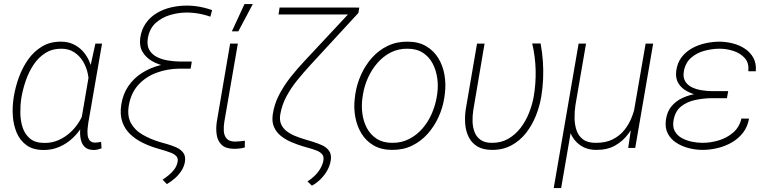

<svg xmlns="http://www.w3.org/2000/svg" viewBox="-20 -749 3894 972"><path d="M48.8 -252 50.3 -262.2Q58.1 -309.1 75.7 -357.7Q93.3 -406.2 122.1 -447.3Q150.9 -488.3 192.4 -513.4Q233.9 -538.6 289.1 -538.1Q323.2 -538.1 350.1 -525.6Q377 -513.2 397 -492.2Q417 -471.2 429.7 -443.8Q442.4 -416.5 448 -386Q453.6 -355.5 451.7 -324.7L429.2 -190.4Q419.9 -150.9 399.2 -114.7Q378.4 -78.6 348.4 -50.3Q318.4 -22 280.8 -5.6Q243.2 10.7 200.7 10.3Q147 10.3 113.8 -14.2Q80.6 -38.6 64.2 -77.9Q47.9 -117.2 44.9 -162.8Q42 -208.5 48.8 -252ZM89.8 -262.2 87.9 -252Q82.5 -216.8 83 -177.2Q83.5 -137.7 94.7 -103.3Q106 -68.8 132.3 -47.1Q158.7 -25.4 205.1 -25.4Q242.2 -24.9 275.4 -39.3Q308.6 -53.7 335.7 -78.4Q362.8 -103 381.8 -134.5Q400.9 -166 410.2 -200.7L429.2 -309.1Q431.6 -341.8 424.6 -375.5Q417.5 -409.2 400.4 -437.7Q383.3 -466.3 356.2 -484.1Q329.1 -502 292.5 -502.4Q245.1 -502.9 210 -480.7Q174.8 -458.5 150.6 -422.4Q126.5 -386.2 111.6 -343.8Q96.7 -301.3 89.8 -262.2ZM462.9 -528.3H496.6L427.2 -127.9Q425.3 -116.2 423.6 -99.1Q421.9 -82 423.6 -65.7Q425.3 -49.3 434.1 -38.3Q442.9 -27.3 461.4 -26.9Q469.2 -26.9 476.6 -28.3Q483.9 -29.8 491.7 -30.8L494.1 2Q484.4 5.4 475.1 7.8Q465.8 10.3 455.6 10.3Q426.3 10.3 411.1 -3.2Q396 -16.6 390.4 -37.8Q384.8 -59.1 385.5 -83Q386.2 -106.9 389.2 -128.4L439 -419.4Z M1053.7 -697.8 1044.9 -664.6Q1025.9 -671.4 1006.1 -676Q986.3 -680.7 965.8 -683.1Q945.3 -685.5 925.3 -685.5Q883.3 -685.5 841.3 -673.1Q799.3 -660.6 768.6 -633.1Q737.8 -605.5 729 -558.6Q722.2 -521.5 734.9 -498Q747.6 -474.6 772.7 -461.4Q797.9 -448.2 828.6 -443.1Q859.4 -438 888.7 -437.5H950.7L945.8 -405.8H886.7Q853.5 -406.2 816.9 -414.3Q780.3 -422.4 749.5 -439.9Q718.8 -457.5 701.7 -486.3Q684.6 -515.1 689.9 -556.6Q696.3 -600.6 718.5 -631.8Q740.7 -663.1 773.9 -682.9Q807.1 -702.6 846.4 -711.7Q885.7 -720.7 926.3 -720.7Q947.8 -720.7 969.5 -718Q991.2 -715.3 1012.2 -710.2Q1033.2 -705.1 1053.7 -697.8ZM885.7 -431.2H950.2L944.8 -401.4H887.7Q827.6 -400.9 773.4 -381.1Q719.2 -361.3 681.4 -320.6Q643.6 -279.8 632.3 -216.3Q623 -161.1 643.1 -125.2Q663.1 -89.4 702.4 -66.9Q741.7 -44.4 788.1 -30.3L826.2 -19.5Q848.1 -13.2 870.6 -3.7Q893.1 5.9 906.7 22.9Q920.4 40 916.5 68.4Q912.6 93.3 898.9 114.7Q885.3 136.2 865.5 153.6Q845.7 170.9 824.7 183.1L803.2 160.6Q819.3 149.9 835.7 136.5Q852.1 123 863.8 106.4Q875.5 89.8 879.4 69.3Q882.3 51.3 871.8 40.8Q861.3 30.3 845.5 24.4Q829.6 18.6 816.4 14.2L783.2 4.4Q741.2 -7.3 703.9 -25.4Q666.5 -43.5 639.2 -69.6Q611.8 -95.7 599.1 -132.3Q586.4 -168.9 593.8 -218.3Q602.1 -272.5 629.4 -312.5Q656.7 -352.5 697.3 -378.7Q737.8 -404.8 786.4 -417.7Q835 -430.7 885.7 -431.2Z M1145 -528.3H1184.1L1115.7 -132.8Q1111.8 -108.9 1113 -85.9Q1114.3 -63 1127 -47.9Q1139.6 -32.7 1168.9 -32.2Q1181.6 -32.2 1194.3 -33.7Q1207 -35.2 1219.7 -36.6L1219.2 -2.4Q1205.6 1.5 1191.9 2.9Q1178.2 4.4 1164.1 4.4Q1122.6 3.9 1102.3 -15.6Q1082 -35.2 1077.1 -66.4Q1072.3 -97.7 1077.6 -132.8ZM1153.8 -590.3 1217.8 -728.5H1259.8L1186.5 -590.3Z M1773.9 -710.4H1798.8L1794.4 -683.6L1548.8 -417Q1516.6 -381.8 1485.4 -343.5Q1454.1 -305.2 1430.7 -262Q1407.2 -218.8 1398.9 -169.9Q1394 -140.6 1403.3 -119.9Q1412.6 -99.1 1431.2 -85Q1449.7 -70.8 1473.4 -61Q1497.1 -51.3 1520.5 -44.4L1564 -31.2Q1587.9 -23.9 1610.1 -13.9Q1632.3 -3.9 1645.5 13.9Q1658.7 31.7 1654.8 61Q1650.9 87.9 1637.2 112.8Q1623.5 137.7 1603 158Q1582.5 178.2 1559.1 190.9L1536.6 169.4Q1555.2 158.2 1572.3 141.6Q1589.4 125 1601.3 105Q1613.3 85 1617.2 63.5Q1620.6 43.5 1610.8 32Q1601.1 20.5 1585.2 14.2Q1569.3 7.8 1554.2 3.4L1513.7 -8.3Q1483.4 -17.6 1454.1 -30Q1424.8 -42.5 1401.9 -61Q1378.9 -79.6 1367.2 -106Q1355.5 -132.3 1360.8 -169.4Q1368.2 -221.7 1393.1 -269.3Q1418 -316.9 1451.9 -359.6Q1485.8 -402.3 1521 -439.5ZM1395.5 -710.9H1780.8L1774.9 -675.8H1390.1Z M1776.4 -254.4 1778.8 -272.9Q1786.6 -323.7 1808.1 -371.3Q1829.6 -418.9 1863.3 -456.8Q1897 -494.6 1942.4 -516.6Q1987.8 -538.6 2043.5 -538.1Q2098.6 -538.1 2137.5 -515.1Q2176.3 -492.2 2199.2 -454.3Q2222.2 -416.5 2230.2 -369.4Q2238.3 -322.3 2231.9 -273.4L2229.5 -254.9Q2221.7 -204.1 2200.2 -156.7Q2178.7 -109.4 2145 -71.5Q2111.3 -33.7 2066.2 -11.7Q2021 10.3 1965.3 9.8Q1910.2 9.8 1871.3 -12.9Q1832.5 -35.6 1809.6 -73.7Q1786.6 -111.8 1778.3 -158.7Q1770 -205.6 1776.4 -254.4ZM1817.9 -272.9 1814.9 -253.9Q1809.1 -214.4 1814.5 -174.1Q1819.8 -133.8 1837.6 -100.3Q1855.5 -66.9 1887.2 -46.4Q1918.9 -25.9 1965.3 -25.9Q2012.7 -25.4 2051 -45.2Q2089.4 -64.9 2118.2 -97.9Q2147 -130.9 2165 -171.9Q2183.1 -212.9 2190.4 -254.9L2193.4 -273.4Q2199.2 -313 2193.6 -353.3Q2188 -393.6 2170.4 -427.2Q2152.8 -460.9 2121.1 -481.7Q2089.4 -502.4 2043 -502.4Q1996.1 -502.9 1957.8 -483.2Q1919.4 -463.4 1890.6 -430.2Q1861.8 -397 1843.3 -356Q1824.7 -314.9 1817.9 -272.9Z M2395 -528.3H2433.1L2376 -191.4Q2371.6 -163.1 2372.3 -134Q2373 -105 2382.6 -80.3Q2392.1 -55.7 2413.3 -40.8Q2434.6 -25.9 2469.7 -25.9Q2516.6 -25.4 2553 -46.4Q2589.4 -67.4 2615.5 -101.6Q2641.6 -135.7 2658 -177Q2674.3 -218.3 2681.6 -258.3Q2693.4 -325.7 2691.7 -394.3Q2689.9 -462.9 2674.3 -528.8H2716.8Q2725.1 -483.9 2728.3 -439.2Q2731.4 -394.5 2729.5 -349.6Q2727.5 -304.7 2720.2 -259.8Q2711.9 -210.9 2692.9 -163.1Q2673.8 -115.2 2643.1 -75.9Q2612.3 -36.6 2569.1 -13.2Q2525.9 10.3 2470.7 9.8Q2425.8 9.8 2397.2 -7.3Q2368.7 -24.4 2353.8 -53.2Q2338.9 -82 2335.4 -118.2Q2332 -154.3 2337.4 -192.9Z M3248.5 -528.3H3286.6L3195.8 0H3160.2L3178.7 -125ZM3203.1 -246.1 3229 -247.1Q3221.2 -199.7 3204.6 -153.8Q3188 -107.9 3160.6 -71Q3133.3 -34.2 3093.5 -12Q3053.7 10.3 2998.5 9.8Q2951.2 9.8 2917.2 -13.9Q2883.3 -37.6 2867.4 -77.1Q2851.6 -116.7 2857.9 -162.6L2867.2 -216.3H2893.1Q2888.2 -184.6 2888.7 -151.1Q2889.2 -117.7 2898.7 -89.4Q2908.2 -61 2931.4 -43.5Q2954.6 -25.9 2995.1 -25.9Q3045.4 -25.4 3081.3 -43.2Q3117.2 -61 3141.6 -91.6Q3166 -122.1 3180.7 -161.9Q3195.3 -201.7 3203.1 -246.1ZM2909.2 -528.3H2946.8L2820.8 203.1H2783.2Z M3577.6 -280.8H3665L3660.2 -252H3580.6Q3541.5 -251.5 3500.2 -242.9Q3459 -234.4 3428.7 -210.7Q3398.4 -187 3390.1 -141.1Q3383.8 -107.9 3395.8 -85.7Q3407.7 -63.5 3430.9 -50.5Q3454.1 -37.6 3482.2 -31.7Q3510.3 -25.9 3536.6 -25.9Q3577.1 -25.9 3618.7 -38.3Q3660.2 -50.8 3691.7 -77.9Q3723.1 -105 3733.4 -148.9L3772 -148.4Q3764.6 -106.9 3741.5 -77.1Q3718.3 -47.4 3685.1 -28.1Q3651.9 -8.8 3613.3 0.5Q3574.7 9.8 3536.1 9.8Q3502 9.8 3467.3 1Q3432.6 -7.8 3404.3 -25.9Q3376 -43.9 3360.8 -72.8Q3345.7 -101.6 3351.1 -142.1Q3356.9 -184.1 3379.4 -210.9Q3401.9 -237.8 3434.6 -252.9Q3467.3 -268.1 3504.6 -274.2Q3542 -280.3 3577.6 -280.8ZM3661.1 -257.8H3579.1Q3550.8 -258.8 3518.1 -265.6Q3485.4 -272.5 3457.5 -287.4Q3429.7 -302.2 3414.3 -327.4Q3398.9 -352.5 3403.3 -389.6Q3408.7 -430.2 3429.9 -458.5Q3451.2 -486.8 3482.9 -504.4Q3514.6 -522 3551.3 -530Q3587.9 -538.1 3624 -538.1Q3657.7 -537.6 3691.4 -528.8Q3725.1 -520 3752.2 -501.7Q3779.3 -483.4 3794.4 -455.3Q3809.6 -427.2 3806.2 -388.2H3768.1Q3772.9 -429.7 3750.7 -454.6Q3728.5 -479.5 3693.4 -491Q3658.2 -502.4 3623.5 -502.4Q3585.9 -502.4 3547.1 -492.2Q3508.3 -481.9 3479.5 -457.3Q3450.7 -432.6 3442.4 -390.6Q3436.5 -358.9 3448 -338.9Q3459.5 -318.8 3481.4 -307.9Q3503.4 -296.9 3530 -292.5Q3556.6 -288.1 3581.5 -287.6H3666.5Z"/></svg>

Font: Roboto ExtraLight
Style: Italic
Weight: 250
Designer: Christian Robertson
Foundry: Google
Version: Version 3.009; 2024